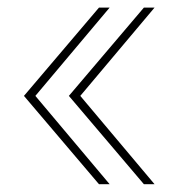

<svg xmlns="http://www.w3.org/2000/svg" viewBox="-20 -551 465 501"><path d="M238.3 -70.3 42.5 -300.8 238.3 -531.2H266.1L72.3 -300.8L266.1 -70.3ZM355.5 -70.3 159.7 -300.8 355.5 -531.2H383.3L189.5 -300.8L383.3 -70.3Z"/></svg>

Font: Inter 20pt Thin
Style: Regular
Weight: 250
Version: Version 4.001;git-66647c0bb